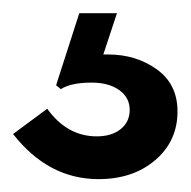

<svg xmlns="http://www.w3.org/2000/svg" viewBox="-20 -27 292 294"><path d="M130.9 247.3Q54.1 247.3 0 178.2L52.3 139.5Q82.7 181.8 128.2 181.8Q150.9 181.8 164.8 170.7Q178.6 159.5 178.6 141.4Q178.6 122.3 162.5 110.9Q146.4 99.5 120.5 99.5Q88.6 99.5 73.2 109.5L65.9 103.6L101.4 -6.8H159.1L138.2 56.4H145.5Q188.2 56.4 220 79.1Q251.8 101.8 251.8 143.6Q251.8 189.1 217.7 218.2Q183.6 247.3 130.9 247.3Z"/></svg>

Font: Spartan MB
Style: Bold
Weight: 700
Designer: Matt Bailey, Mirko Velimirovic
Foundry: Matt Bailey
Version: Version 1.005